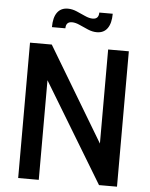

<svg xmlns="http://www.w3.org/2000/svg" viewBox="-59 -941 775 989"><g transform="rotate(5 328.0 -446.0)"><path d="M72.5 0V-700H185L476.5 -213.5V-700H583.5V0H490.5L179 -515V0ZM410 -783.5Q387.5 -783.5 364 -793.5Q340.5 -803.5 318.8 -813.5Q297 -823.5 279 -823.5Q247.5 -823.5 247.5 -789.5H178Q178 -839.5 197 -865.5Q216 -891.5 252 -891.5Q274.5 -891.5 298 -881.5Q321.5 -871.5 343.2 -861.5Q365 -851.5 383 -851.5Q414.5 -851.5 414.5 -885.5H484Q484 -836.5 465.2 -810Q446.5 -783.5 410 -783.5Z"/></g></svg>

Font: Cabin SemiCondensedMedium
Style: Regular
Weight: 500
Width: 4
Designer: Pablo Impallari
Foundry: Pablo Impallari. http://www.impallari.com Igino Marini. http://www.ikern.com
Version: Version 3.001